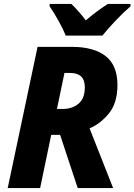

<svg xmlns="http://www.w3.org/2000/svg" viewBox="-20 -951 680 971"><path d="M268 -400 306 -582H335Q409 -582 409 -510Q409 -453 377 -426.5Q345 -400 298 -400ZM19 0H183L239 -269H284L373 0H552L433 -302Q487 -324 530.5 -377Q574 -430 574 -521Q574 -621 514 -667.5Q454 -714 344 -714H170ZM312 -771H498Q524 -804 565.5 -847.5Q607 -891 640 -919V-931H525Q468 -894 414 -848Q400 -867 378.5 -891.5Q357 -916 341 -931H231V-919Q251 -890 275 -847.5Q299 -805 312 -771Z"/></svg>

Font: Noto Sans Display Extra
Style: Italic
Weight: 800
Italic angle: -12°
Designer: Monotype Design Team
Foundry: Monotype Imaging Inc.
Version: Version 1.900